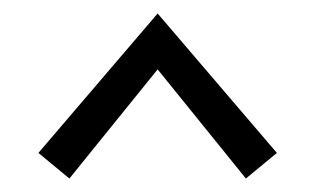

<svg xmlns="http://www.w3.org/2000/svg" viewBox="-20 -685 468 285"><path d="M83 -420 37 -458 214 -665 391 -458 345 -420 214 -582Z"/></svg>

Font: Ysabeau Office
Style: Regular
Weight: 400
Designer: Christian Thalmann (Catharsis Fonts)
Version: Version 2.001;gftools[0.9.30]; featfreeze: tnum,lnum,ss02